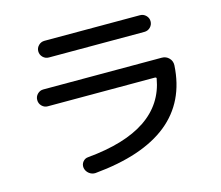

<svg xmlns="http://www.w3.org/2000/svg" viewBox="-108 -876 1216 1057"><g transform="rotate(-15 500.0 -347.0)"><path d="M152 -382Q133 -382 119 -396Q105 -410 105 -430Q105 -450 119 -464Q133 -478 152 -478H828Q852 -478 868.5 -461Q885 -444 884 -420Q861 -10 311 41Q291 42 275 29.5Q259 17 255 -3Q252 -23 264 -38Q276 -53 295 -54Q722 -93 771 -375Q772 -378 769 -380Q766 -382 763 -382ZM228 -735H772Q792 -735 806 -721Q820 -707 820 -688Q820 -668 806 -654Q792 -640 772 -640H228Q208 -640 194 -654Q180 -668 180 -688Q180 -707 194 -721Q208 -735 228 -735Z"/></g></svg>

Font: Rounded Mplus 1c Medium
Style: Regular
Weight: 500
Version: Version 1.059.20150529